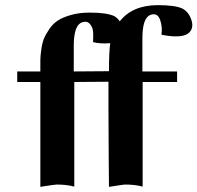

<svg xmlns="http://www.w3.org/2000/svg" viewBox="-20 -726 768 747"><path d="M711 -595Q682 -576 608 -591Q613 -619 603 -648.5Q593 -678 565 -668Q534 -656 534 -577V-448H669V-407H535V-406V-405V-404V-403V-402V-401V-400V-399V-398V-397V-396V-395V-394V-393V-392V-391V-390V-389V-388V-387V-386V-385V-384V-383V-382V-381V-380V-379V-378V-377V-376V-375V-374V-373V-372V-371V-370V-369V-368V-367V-366V-365V-364V-363V-362V-361V-360V-359V-358V-357V-356V-355V-354V-353V-352V-351V-350V-349V-348V-347V-346V-345V-344V-343V-342V-341V-340V-339V-338V-337V-336V-335V-334V-332V-331V-330V-329V-328V-327V-326V-325V-324V-323V-322V-321V-319V-318V-317V-316V-315V-314V-313V-312V-310V-309V-308V-307V-306V-305V-303V-302V-301V-300V-299V-297V-296V-295V-294V-293V-291V-290V-289V-288V-286V-285V-284V-283V-281V-280V-279V-277V-276V-275V-274V-272V-271V-270V-268V-267V-266V-265V-263V-262V-261V-259V-258V-257V-255V-254V-252V-251V-250V-248V-247V-246V-244V-243V-242V-240V-239V-237V-236V-235V-233V-232V-230V-229V-227V-226V-225V-223V-222V-220V-219V-217V-216V-214V-213V-212V-210V-209V-207V-206V-204V-203V-201V-200V-198V-197V-195V-194V-192V-191V-189V-188V-186V-185V-183V-182V-180V-179V-177V-175V-174V-172V-171V-169V-168V-166V-165V-163V-161V-160V-158V-157V-155V-153V-152V-150V-149V-147V-145V-144V-142V-141V-139V-137V-136V-134V-132V-131V-129V-128V-126V-124V-123V-121V-119V-118V-116V-114V-113V-111V-109V-108V-106V-104V-103V-101V-99V-97V-96V-94V-92V-91V-89V-87V-86V-84V-82V-80V-79V-77V-75V-73V-72V-70V-68V-66V-65V-63V-61V-59V-58V-56V-54V-52V-51V-49V-47V-45V-43V-42V-40V-38V-36V-35V-33V-31V-29V-27V-26V-24V-22V-20V-18V-17V-15V-13V-11V-9V0Q506 -8 466 -8Q461 -8 404 1L403 -105Q402 -211 402 -302Q402 -393 402 -408L269 -407V-406V-405V-404V-403V-402V-401V-400V-399V-398V-397V-396V-395V-394V-393V-392V-391V-390V-389V-388V-387V-386V-385V-384V-383V-382V-381V-380V-379V-378V-377V-376V-375V-374V-373V-372V-371V-370V-369V-368V-367V-366V-365V-364V-363V-362V-361V-360V-359V-358V-357V-356V-355V-354V-353V-352V-351V-350V-349V-348V-347V-346V-345V-344V-343V-342V-341V-340V-339V-338V-337V-336V-335V-334V-332V-331V-330V-329V-328V-327V-326V-325V-324V-323V-322V-321V-319V-318V-317V-316V-315V-314V-313V-312V-310V-309V-308V-307V-306V-305V-303V-302V-301V-300V-299V-297V-296V-295V-294V-293V-291V-290V-289V-288V-286V-285V-284V-283V-281V-280V-279V-277V-276V-275V-274V-272V-271V-270V-268V-267V-266V-265V-263V-262V-261V-259V-258V-257V-255V-254V-252V-251V-250V-248V-247V-246V-244V-243V-242V-240V-239V-237V-236V-235V-233V-232V-230V-229V-227V-226V-225V-223V-222V-220V-219V-217V-216V-214V-213V-212V-210V-209V-207V-206V-204V-203V-201V-200V-198V-197V-195V-194V-192V-191V-189V-188V-186V-185V-183V-182V-180V-179V-177V-175V-174V-172V-171V-169V-168V-166V-165V-163V-161V-160V-158V-157V-155V-153V-152V-150V-149V-147V-145V-144V-142V-141V-139V-137V-136V-134V-132V-131V-129V-128V-126V-124V-123V-121V-119V-118V-116V-114V-113V-111V-109V-108V-106V-104V-103V-101V-99V-97V-96V-94V-92V-91V-89V-87V-86V-84V-82V-80V-79V-77V-75V-73V-72V-70V-68V-66V-65V-63V-61V-59V-58V-56V-54V-52V-51V-49V-47V-45V-43V-42V-40V-38V-36V-35V-33V-31V-29V-27V-26V-24V-22V-20V-18V-17V-15V-13V-11V-9V0Q240 -8 200 -8Q194 -8 137 1Q137 -11 137 -30.5Q137 -50 137 -103.5Q137 -157 137 -204.5Q137 -252 137 -300.5Q137 -349 137 -378V-407H47V-448H137Q137 -451 137 -459Q137 -481 137 -493.5Q137 -506 140.5 -532Q144 -558 150.5 -574.5Q157 -591 171.5 -612.5Q186 -634 205.5 -646.5Q225 -659 257 -668Q289 -677 329 -677Q396 -677 425 -663Q437 -656 446 -643Q495 -706 595 -706Q663 -706 691 -692Q716 -678 725.5 -645.5Q735 -613 711 -595ZM409 -558Q370 -555 342 -562Q343 -577 342.5 -597.5Q342 -618 330.5 -632Q319 -646 299 -639Q267 -628 267 -548V-448L404 -449Q404 -527 409 -558Z"/></svg>

Font: GFS Artemisia
Style: Bold
Weight: 700
Designer: Designed by Takis Katsoulidis.
Foundry: Designed by Takis Katsoulidis.
Version: Version 1.0